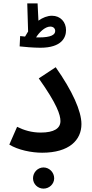

<svg xmlns="http://www.w3.org/2000/svg" viewBox="-20 -896 542 1134"><path d="M370 -718C370 -766 337 -803 287 -803C260 -803 232 -792 207 -774L202 -876H141L146 -710C140 -700 134 -690 128 -680C117 -681 107 -682 99 -683L96 -622C117 -619 181 -614 218 -614C345 -614 370 -675 370 -718ZM277 -739C295 -739 306 -728 306 -713C306 -691 282 -675 211 -675C205 -675 199 -675 193 -675C210 -703 245 -739 277 -739ZM35 -42C87 -10 166 6 229 6C389 6 461 -69 461 -163C461 -240 408 -358 309 -499L209 -433C317 -281 337 -217 337 -181C337 -138 300 -113 220 -113C167 -113 121 -127 81 -147ZM237 218C271 218 300 191 300 157C300 122 271 93 237 93C203 93 175 122 175 157C175 191 203 218 237 218Z"/></svg>

Font: Noto Sans Arabic UI Semi
Style: Regular
Weight: 600
Designer: Nadine Chahine - Monotype Design Team
Foundry: Monotype Imaging Inc.
Version: Version 1.900